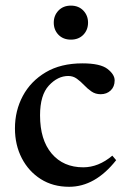

<svg xmlns="http://www.w3.org/2000/svg" viewBox="-20 -670 466 700"><path d="M280.5 -439Q345.5 -439 371.8 -418.8Q398 -398.5 398 -377Q398 -354 383.5 -340.2Q369 -326.5 347 -326.5Q328 -326.5 313.5 -336.5Q299 -346.5 286.5 -359.8Q274 -373 260.2 -383Q246.5 -393 229 -393Q190.5 -393 158.2 -358.2Q126 -323.5 126 -249.5Q126 -160 168.5 -110Q211 -60 283.5 -60Q339 -60 389.5 -102.5L403.5 -86Q327 11 232 11Q173 11 128.8 -17Q84.5 -45 59.5 -93.2Q34.5 -141.5 34.5 -202Q34.5 -266.5 63.2 -320.2Q92 -374 146.8 -406.5Q201.5 -439 280.5 -439ZM238.5 -525.5Q210.5 -525.5 193.2 -543.2Q176 -561 176 -587.5Q176 -613.5 193.2 -631.5Q210.5 -649.5 238.5 -649.5Q266.5 -649.5 283.8 -631.5Q301 -613.5 301 -587.5Q301 -561 283.8 -543.2Q266.5 -525.5 238.5 -525.5Z"/></svg>

Font: Newsreader Text Medium
Style: Regular
Weight: 500
Designer: Hugues Gentile
Foundry: Production Type
Version: Version 1.002